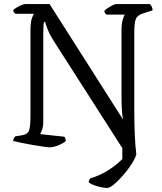

<svg xmlns="http://www.w3.org/2000/svg" viewBox="-20 -725 796 945"><path d="M509 200Q488 200 460 192Q432 184 417 173Q417 165 419.5 160Q422 155 424 153Q474 138 513.5 112.5Q553 87 582 58V4L246 -521Q225 -554 215 -579.5Q205 -605 202 -617H197Q195 -612 194 -597Q193 -582 193 -557V-128Q193 -104 187.5 -87.5Q182 -71 177 -65L297 -52Q299 -50 301 -44.5Q303 -39 304 -31Q287 -17 264 -8.5Q241 0 225 0Q216 0 192 -3.5Q168 -7 138 -12Q108 -17 82.5 -22.5Q57 -28 45 -31Q45 -39 48.5 -45Q52 -51 55 -54L82 -58Q116 -62 123 -83Q130 -104 130 -155V-577Q130 -612 136 -632Q142 -652 148 -657H56Q53 -659 49.5 -663.5Q46 -668 45 -675Q50 -681 62 -688Q74 -695 86 -700Q98 -705 104 -705H224L586 -136Q582 -152 580 -180.5Q578 -209 578 -264V-573Q578 -608 584 -628Q590 -648 595 -653H504Q501 -655 498 -659.5Q495 -664 493 -671Q498 -677 510 -685Q522 -693 534 -699Q546 -705 552 -705H718Q722 -701 726.5 -693Q731 -685 731 -674L687 -660Q657 -651 649 -632.5Q641 -614 641 -567V-177Q641 -118 643.5 -60.5Q646 -3 651 35Q644 58 625.5 86Q607 114 584 140Q561 166 540.5 183Q520 200 509 200Z"/></svg>

Font: Texturina 72pt
Style: Regular
Weight: 400
Designer: Guillermo Torres Carreño
Foundry: Omnibus-Type
Version: Version 1.002; ttfautohint (v1.8.3)